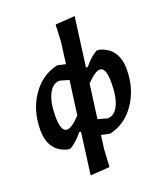

<svg xmlns="http://www.w3.org/2000/svg" viewBox="-160 -809 950 1110"><g transform="rotate(-20 315.0 -254.5)"><path d="M131 8Q20 -20 20 -152Q20 -271 80.5 -359.5Q141 -448 239 -470L290 -459L307 -591L312 -695L432 -703L392 -401H403Q443 -450 482 -472H498Q610 -442 610 -311Q610 -193 550 -104.5Q490 -16 393 6L340 -5L329 78L323 186L204 194L238 -63H227Q188 -15 149 8ZM129 -196Q129 -101 168 -101Q196 -101 250 -158L278 -366L223 -382Q180 -382 154.5 -332Q129 -282 129 -196ZM463 -363Q433 -363 380 -307L352 -98L409 -82Q452 -82 476 -131.5Q500 -181 500 -267Q500 -363 463 -363Z"/></g></svg>

Font: Alegreya Sans
Style: Bold Italic
Weight: 700
Italic angle: -7°
Designer: Juan Pablo del Peral
Foundry: Huerta Tipografica
Version: Version 2.007